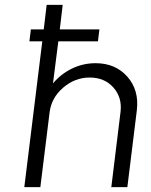

<svg xmlns="http://www.w3.org/2000/svg" viewBox="-20 -770 622 790"><path d="M373 -510Q455 -510 504 -454.5Q553 -399 543 -316L504 0H438L476 -310Q483 -369 446.5 -410Q410 -451 349 -451Q288 -451 239.5 -409Q191 -367 184 -307L146 0H80L154 -600H101L107 -649H160L172 -750H238L226 -649H389L383 -600H220L198 -427Q231 -466 276.5 -488Q322 -510 373 -510Z"/></svg>

Font: Orkney Light
Style: LightItalic
Weight: 300
Designer: Samuel Oakes and Alfredo Marco Pradil
Foundry: Alfredo Marco Pradil
Version: 1.0; ttfautohint (v1.5)